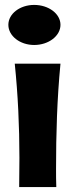

<svg xmlns="http://www.w3.org/2000/svg" viewBox="-20 -769 307 781"><path d="M40 -510C53 -384 59 -256 59 -127C59 -88 58 -48 58 -8H209C208 -33 208 -58 208 -83C208 -223 212 -365 226 -510ZM226 -668C226 -713 178 -749 119 -749C61 -749 14 -713 14 -668C14 -623 61 -586 119 -586C178 -586 226 -623 226 -668Z"/></svg>

Font: Galindo
Style: Regular
Weight: 400
Designer: Astigmatic (AOETI)
Foundry: Astigmatic (AOETI)
Version: Version 1.000